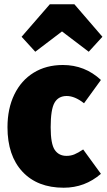

<svg xmlns="http://www.w3.org/2000/svg" viewBox="-20 -858 499 898"><path d="M452 -484 373 -375Q330 -409 292 -409Q253 -409 235 -377.5Q217 -346 217 -263Q217 -185 236 -157Q255 -129 291 -129Q311 -129 328 -136Q345 -143 369 -159L452 -45Q377 20 278 20Q155 20 85 -55Q15 -130 15 -263Q15 -350 47 -416Q79 -482 137.5 -518Q196 -554 274 -554Q377 -554 452 -484ZM145 -616 81 -686 213 -838H328L459 -686L395 -616L270 -711Z"/></svg>

Font: Fira Sans Condensed Black
Style: Regular
Weight: 900
Width: 3
Designer: Carrois Corporate & Edenspiekermann AG
Foundry: Carrois Corporate GbR & Edenspiekermann AG
Version: Version 4.203